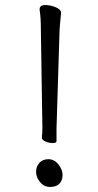

<svg xmlns="http://www.w3.org/2000/svg" viewBox="-20 -732 390 761"><path d="M137 -695Q137 -712 159 -712Q181 -712 201.5 -703Q222 -694 222 -681V-680Q221 -664 219 -647.5Q217 -631 216 -609L204 -223V-173Q204 -165 189.5 -165Q175 -165 160.5 -171Q146 -177 146 -187V-188Q148 -204 148 -227L142 -614Q142 -663 137 -693ZM172 -101Q195 -101 211.5 -80.5Q228 -60 228 -38.5Q228 -17 215.5 -4Q203 9 179 9Q155 9 139 -10Q123 -29 123 -50.5Q123 -72 136 -86.5Q149 -101 172 -101Z"/></svg>

Font: Moon Stars Kai T
Style: Regular
Weight: 400
Designer: GuiWonder
Version: Version 1.101